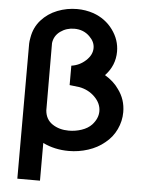

<svg xmlns="http://www.w3.org/2000/svg" viewBox="-62 -811 782 1047"><g transform="rotate(5 329.0 -287.0)"><path d="M616.7 -224Q616.7 -175 595.3 -129.7Q574 -84.4 534.4 -53.1Q495.8 -20.8 444.3 -4.2Q392.7 12.5 338.5 12.5Q261.5 12.5 196.9 -18.8V187.5H72.9V-552.1Q72.9 -556.2 74 -566.7Q75 -577.1 77.1 -585.4Q86.5 -641.7 122.4 -681.8Q158.3 -721.9 209.9 -742.2Q261.5 -762.5 317.7 -762.5Q363.5 -762.5 407.3 -747.9Q474 -724 514.1 -669.3Q554.2 -614.6 554.2 -550Q554.2 -474 500 -416.7Q549 -387.5 576 -347.9Q616.7 -293.8 616.7 -224ZM486.5 -217.7Q486.5 -260.4 451.6 -295.3Q416.7 -330.2 365.6 -339.6L312.5 -345.8V-452.1Q357.3 -458.3 391.1 -489.6Q425 -520.8 425 -558.3Q425 -592.7 395.8 -620.8Q362.5 -654.2 311.5 -654.2Q268.8 -654.2 235.4 -630.2Q202.1 -606.2 196.9 -565.6L197.9 -196.9Q202.1 -147.9 239.6 -122.9Q277.1 -97.9 329.2 -97.9Q365.6 -97.9 399.5 -109.4Q433.3 -120.8 454.2 -142.7Q486.5 -178.1 486.5 -217.7Z"/></g></svg>

Font: Vladivostok Bold
Style: Regular
Weight: 700
Width: 4
Designer: Michael Sharanda
Foundry: Michael Sharanda
Version: Version 1.005